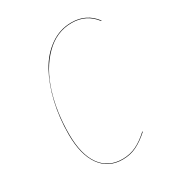

<svg xmlns="http://www.w3.org/2000/svg" viewBox="-135 -615 657 712"><g transform="rotate(-30 193.0 -259.0)"><path d="M273.9 -526.9Q337.9 -526.9 375 -477.1L373 -476.1Q336.4 -524.9 273.9 -524.9Q209 -524.9 159.4 -475.3Q109.9 -425.8 85 -346.2Q60.1 -266.6 60.1 -171.9Q60.1 -85.4 93 -39.3Q126 6.8 186 6.8Q218.8 6.8 245.6 -6.3Q272.5 -19.5 299.8 -44.9L301.8 -43.9Q273.9 -18.6 246.8 -4.9Q219.7 8.8 186 8.8Q125.5 8.8 91.8 -38.1Q58.1 -85 58.1 -171.9Q58.1 -242.7 73 -306.6Q87.9 -370.6 114.7 -419.7Q141.6 -468.8 182.9 -497.8Q224.1 -526.9 273.9 -526.9Z"/></g></svg>

Font: Fira Sans Compressed Two
Style: Italic
Weight: 100
Width: 3
Italic angle: -8°
Designer: Carrois Corporate & Edenspiekermann AG
Foundry: Carrois Corporate GbR & Edenspiekermann AG
Version: Version 4.203;PS 004.203;hotconv 1.0.88;makeotf.lib2.5.64775